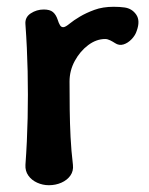

<svg xmlns="http://www.w3.org/2000/svg" viewBox="-20 -533 438 566"><path d="M124 13Q106 13 89.5 5.5Q73 -2 63.5 -15.5Q54 -29 55 -47Q60 -116 61.5 -185Q63 -254 61.5 -323Q60 -392 55 -461Q53 -482 70.5 -493.5Q88 -505 109 -505Q127 -505 136 -497.5Q145 -490 150 -475Q153 -465 157 -458.5Q161 -452 168 -453Q174 -454 185.5 -463.5Q197 -473 215.5 -484Q234 -495 258.5 -504Q283 -513 315 -513Q324 -513 332 -512.5Q340 -512 347 -511Q369 -508 381.5 -490Q394 -472 383 -442Q379 -429 368 -417.5Q357 -406 344 -402Q331 -398 319 -406Q313 -410 305 -414Q297 -418 290 -418Q264 -418 240 -400Q216 -382 200.5 -353.5Q185 -325 185 -293Q185 -251 185.5 -210Q186 -169 188 -129Q190 -89 195 -47Q197 -29 187.5 -15.5Q178 -2 161 5.5Q144 13 124 13Z"/></svg>

Font: Winky Sans Medium
Style: Regular
Weight: 500
Designer: Simon Atzbach
Foundry: typofactur
Version: Version 1.205